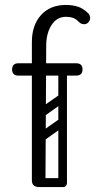

<svg xmlns="http://www.w3.org/2000/svg" viewBox="-20 -756 395 777"><path d="M137 1Q125 1 117 -5.5Q109 -12 109 -26V-586Q109 -654 146 -695Q183 -736 247 -736Q273 -736 295 -729Q317 -722 336 -703Q341 -699 342.5 -694Q344 -689 345 -684Q345 -674 338 -666Q331 -658 321 -658Q312 -658 306.5 -661.5Q301 -665 294 -672Q278 -688 247 -688Q210 -688 188.5 -654.5Q167 -621 167 -571L164 -26Q164 -12 155.5 -5.5Q147 1 137 1ZM55 -450Q29 -450 29 -475Q29 -500 55 -500H288Q314 -500 314 -475Q314 -450 288 -450ZM133 -192Q123 -207 137 -216L214 -270Q229 -280 238 -266Q249 -251 235 -242L158 -187Q152 -183 145 -184Q138 -185 133 -192ZM133 -290Q123 -305 137 -314L214 -368Q229 -378 238 -364Q249 -349 235 -340L158 -285Q152 -281 145 -282Q138 -283 133 -290ZM233 1Q216 1 216 -16V-457Q216 -474 233 -474Q251 -474 251 -458V-17Q251 1 233 1ZM120 -17Q120 -35 137 -35H234Q251 -35 251 -18Q251 1 235 1H137Q130 1 125 -3.5Q120 -8 120 -17Z"/></svg>

Font: Agu Display Uzo
Style: Regular
Weight: 400
Version: Version 1.103